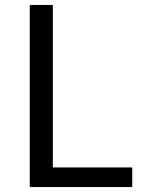

<svg xmlns="http://www.w3.org/2000/svg" viewBox="-20 -754 583 774"><path d="M100 0V-734H193V-79H513V0Z"/></svg>

Font: Noto Sans SC
Style: Regular
Weight: 400
Designer: Ryoko NISHIZUKA  (kana, bopomofo & ideographs); Paul D. Hunt (Latin, Greek & Cyrillic); Sandoll Communications , Soo-you
Foundry: Adobe
Version: Version 2.002;hotconv 1.0.116;makeotfexe 2.5.65601